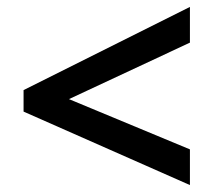

<svg xmlns="http://www.w3.org/2000/svg" viewBox="-20 -639 617 554"><path d="M528 -105V-208L179 -353L528 -516V-619L48 -379V-317Z"/></svg>

Font: Noto Sans Georgian SemiBold
Style: Regular
Weight: 600
Designer: Monotype Design Team, Akaki Razmadze
Foundry: Google LLC
Version: Version 2.005